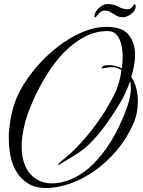

<svg xmlns="http://www.w3.org/2000/svg" viewBox="-20 -808 716 958"><path d="M210 130Q153 130 116 105Q78 80 56.5 39Q35 -2 28 -54Q26 -69 25 -85Q24 -101 24 -117Q24 -128 24 -138.5Q24 -149 26 -159Q30 -213 44 -263.5Q58 -314 78 -352Q112 -415 161.5 -473Q211 -531 270 -576Q328 -621 390.5 -647.5Q453 -674 512 -674Q590 -674 622 -634Q654 -594 654 -535Q654 -509 649 -481Q644 -453 635 -424Q652 -399 660 -367.5Q668 -336 668 -303Q668 -274 662.5 -246Q657 -218 647 -194Q613 -117 561.5 -56.5Q510 4 451 45Q391 87 328.5 108.5Q266 130 210 130ZM239 107Q284 107 331 88Q378 69 424 30Q469 -9 511.5 -69Q554 -129 590 -212Q604 -242 618.5 -286.5Q633 -331 633 -370Q633 -389 629 -402Q618 -372 606 -345.5Q594 -319 583 -301Q532 -216 492.5 -165Q453 -114 418 -82Q388 -55 349 -31Q310 -7 275 14Q267 19 272 11Q277 3 283 -2Q336 -42 387 -98.5Q438 -155 483 -221.5Q528 -288 561 -359L563 -366Q568 -377 575 -402Q582 -427 586 -459L568 -467Q555 -473 540 -473Q536 -473 532 -472.5Q528 -472 524 -472L492 -467Q483 -465 489 -473Q495 -480 504 -482Q507 -482 512 -482.5Q517 -483 523 -483Q534 -483 547 -481Q560 -479 574 -473L588 -467Q590 -481 591 -495.5Q592 -510 592 -524Q592 -558 585 -587Q578 -616 562 -634.5Q546 -653 517 -653Q456 -653 401.5 -624Q347 -595 300 -547Q252 -498 213.5 -435.5Q175 -373 145 -306Q115 -239 101.5 -182Q88 -125 88 -78Q88 -57 90.5 -38Q93 -19 98 -2Q114 51 151.5 79Q189 107 239 107ZM596 -722Q574 -722 559.5 -730.5Q545 -739 532.5 -747Q520 -755 503 -755Q486 -755 475.5 -742.5Q465 -730 458 -723Q451 -720 451 -725Q451 -739 461 -753.5Q471 -768 486.5 -778Q502 -788 517 -788Q546 -788 569.5 -775Q593 -762 617 -762Q628 -762 634.5 -768Q641 -774 650 -787Q652 -787 654.5 -785.5Q657 -784 657 -776Q657 -761 646 -749Q635 -737 621 -729.5Q607 -722 596 -722Z"/></svg>

Font: Birthstone Bounce
Style: Regular
Weight: 400
Designer: Robert E. Leuschke
Foundry: Rob Leuschke
Version: Version 1.010; ttfautohint (v1.8.3)